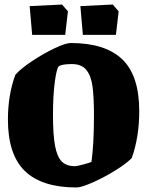

<svg xmlns="http://www.w3.org/2000/svg" viewBox="-20 -815 650 848"><path d="M15 -287Q15 -396 48 -485Q72 -512 121.5 -545Q171 -578 220.5 -601.5Q270 -625 292 -625Q445 -625 520 -553Q595 -481 595 -324Q595 -210 562 -117Q539 -93 489 -62Q439 -31 389 -9Q339 13 318 13Q165 13 90 -59.5Q15 -132 15 -287ZM384 -100Q395 -179 395 -305Q395 -387 388.5 -434Q382 -481 361 -506.5Q340 -532 298 -532Q258 -532 242 -524Q231 -519 222.5 -457Q214 -395 214 -308Q214 -220 223 -171.5Q232 -123 252.5 -102Q273 -81 311 -81Q320 -81 349.5 -89Q379 -97 384 -100ZM111 -788 254 -795 280 -765 268 -661H122ZM335 -788 478 -795 504 -765 492 -661H346Z"/></svg>

Font: Grenze Black
Style: Regular
Weight: 900
Designer: Renata Polastri
Foundry: Omnibus-Type
Version: Version 1.002; ttfautohint (v1.8)